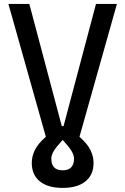

<svg xmlns="http://www.w3.org/2000/svg" viewBox="-20 -713 626 959"><path d="M293 225.6Q219.7 225.6 179.2 193.1Q138.7 160.6 138.7 100.6Q138.7 68.8 153.8 37.1Q168.9 5.4 209 -29.8L22 -693.4H126.5L288.6 -83H297.4L459.5 -693.4H564L377 -29.8Q417 5.4 432.1 37.1Q447.3 68.8 447.3 100.6Q447.3 160.6 406.7 193.1Q366.2 225.6 293 225.6ZM236.3 79.1Q236.3 137.7 293 137.7Q349.6 137.7 349.6 79.1Q349.6 62 337.6 41.7Q325.7 21.5 293 -14.2Q260.3 21.5 248.3 41.7Q236.3 62 236.3 79.1Z"/></svg>

Font: Cascadia Code NF
Style: Regular
Weight: 400
Monospace: yes
Designer: Aaron Bell
Foundry: Saja Typeworks
Version: Version 2404.023; ttfautohint (v1.8.4)